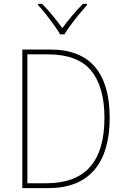

<svg xmlns="http://www.w3.org/2000/svg" viewBox="-20 -969 640 989"><path d="M95 0V-714H237Q393 -714 469 -624.5Q545 -535 545 -363Q545 -185 465 -92.5Q385 0 228 0ZM217 -25Q369 -25 443.5 -109Q518 -193 518 -362Q518 -522 449 -605.5Q380 -689 227 -689H121V-25ZM290 -792Q278 -813 258 -840.5Q238 -868 216.5 -895.5Q195 -923 176 -943V-949H197Q225 -921 252.5 -887Q280 -853 301 -824Q322 -853 350.5 -887Q379 -921 407 -949H428V-943Q410 -923 387.5 -895.5Q365 -868 344.5 -840.5Q324 -813 312 -792Z"/></svg>

Font: Noto Sans Mono Thin
Style: Regular
Weight: 100
Designer: Monotype Design Team
Foundry: Monotype Imaging Inc.
Version: Version 2.014